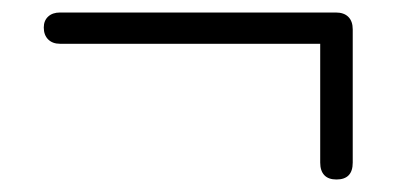

<svg xmlns="http://www.w3.org/2000/svg" viewBox="-20 -434 640 307"><path d="M518 -147Q505 -147 498.5 -154Q492 -161 492 -174V-364H76Q64 -364 57 -371Q50 -378 50 -390Q50 -401 57 -407.5Q64 -414 76 -414H517Q530 -414 537 -407Q544 -400 544 -387V-174Q544 -147 518 -147Z"/></svg>

Font: Nunito ExtraLight Light
Style: Regular
Weight: 300
Version: Version 3.602